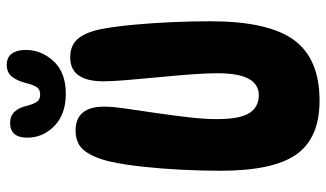

<svg xmlns="http://www.w3.org/2000/svg" viewBox="-219 -740 967 569"><g transform="rotate(-90 264.5 -455.5)"><path d="M251 8Q140 8 91.5 -60.5Q43 -129 43 -285Q43 -341 46 -401Q49 -461 55 -516Q61 -571 70 -612Q81 -660 101.5 -687.5Q122 -715 162 -715Q233 -715 233 -630Q233 -606 227 -565Q221 -524 214 -476Q207 -428 201.5 -380.5Q196 -333 196 -296Q196 -228 214 -200Q232 -172 267 -172Q299 -172 315.5 -202Q332 -232 332 -296Q332 -326 328.5 -373Q325 -420 320 -471Q315 -522 311.5 -565.5Q308 -609 308 -632Q308 -731 379 -731Q416 -731 435.5 -706.5Q455 -682 464 -633Q471 -594 476 -539.5Q481 -485 483.5 -426.5Q486 -368 486 -316Q486 -144 430.5 -68Q375 8 251 8ZM271 -744Q210 -744 175.5 -778Q141 -812 141 -858Q141 -909 185 -909Q225 -909 236 -857Q241 -839 247.5 -829.5Q254 -820 269 -820Q283 -820 289.5 -828.5Q296 -837 301 -855Q308 -885 320.5 -902Q333 -919 357 -919Q379 -919 390 -904Q401 -889 401 -863Q401 -816 367.5 -780Q334 -744 271 -744Z"/></g></svg>

Font: DynaPuff Condensed Medium
Style: Regular
Weight: 500
Width: 3
Designer: Toshi Omagari, Jennifer Daniel
Foundry: Google Fonts
Version: Version 2.000; ttfautohint (v1.8.4.7-5d5b)